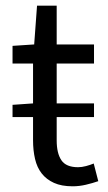

<svg xmlns="http://www.w3.org/2000/svg" viewBox="-20 -642 378 674"><path d="M24 -231V-274L96 -279V-419H24V-481L100 -486L110 -622H179V-486H310V-419H179V-279H310V-231H179V-149Q179 -104 195.5 -79.5Q212 -55 254 -55Q267 -55 282 -59Q297 -63 309 -68L325 -6Q305 1 281.5 6.5Q258 12 235 12Q196 12 169.5 0Q143 -12 126.5 -33Q110 -54 103 -84Q96 -114 96 -150V-231Z"/></svg>

Font: Source Sans Pro
Style: Regular
Weight: 400
Designer: Paul D. Hunt
Foundry: Adobe Systems Incorporated
Version: Version 2.021;PS 2.000;hotconv 1.0.86;makeotf.lib2.5.63406